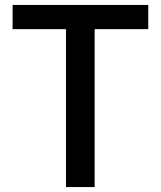

<svg xmlns="http://www.w3.org/2000/svg" viewBox="-20 -735 650 777"><path d="M247 -617V22H363V-617H580V-715H31V-617Z"/></svg>

Font: コーポレート・ロゴ ver3 Medium
Style: Regular
Weight: 500
Designer: [KANA_main] LOGOTYPE.JP [Source Han Sans] Ryoko NISHIZUKA 西塚涼子 (kana, bopomofo & ideographs); Paul D. Hunt (Latin, Greek
Version: Version 12.001;FEAKit 1.0